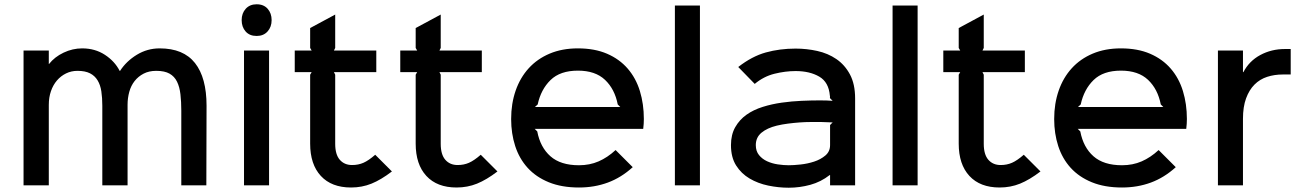

<svg xmlns="http://www.w3.org/2000/svg" viewBox="-20 -866 6070 897"><path d="M945 -372 944 0H827V-349Q827 -391 823 -425.5Q819 -460 807 -484.5Q795 -509 772 -522Q749 -535 710 -535Q676 -535 651 -522Q626 -509 609 -487.5Q592 -466 584 -437Q576 -408 576 -377V0H458V-372Q458 -409 453.5 -439Q449 -469 436 -490.5Q423 -512 400.5 -523.5Q378 -535 342 -535Q313 -535 288.5 -523Q264 -511 246 -490Q228 -469 218 -440Q208 -411 208 -376V0H90V-630H208V-567H209Q235 -600 277 -620Q319 -640 364 -640Q424 -640 470 -610Q516 -580 539 -535Q541 -535 541 -535Q570 -580 619 -610Q668 -640 726 -640Q837 -640 891 -571.5Q945 -503 945 -372Z M1249 -772Q1249 -740 1230 -719Q1211 -698 1179 -698Q1146 -698 1127.5 -719Q1109 -740 1109 -772Q1109 -804 1128 -825Q1147 -846 1179 -846Q1212 -846 1230.5 -825Q1249 -804 1249 -772ZM1237 0H1120V-630H1237Z M1811 -65Q1760 -26 1715.5 -8Q1671 10 1620 10Q1529 10 1479 -44Q1429 -98 1429 -195V-517L1436 -529H1357V-630H1436L1429 -642V-735L1546 -798V-642L1540 -630H1738V-529H1540L1546 -517V-194Q1546 -144 1567.5 -119.5Q1589 -95 1625 -95Q1654 -95 1678 -105.5Q1702 -116 1733 -143Z M2304 -65Q2253 -26 2208.5 -8Q2164 10 2113 10Q2022 10 1972 -44Q1922 -98 1922 -195V-517L1929 -529H1850V-630H1929L1922 -642V-735L2039 -798V-642L2033 -630H2231V-529H2033L2039 -517V-194Q2039 -144 2060.5 -119.5Q2082 -95 2118 -95Q2147 -95 2171 -105.5Q2195 -116 2226 -143Z M2988 -310Q2988 -288 2985 -264H2478L2490 -252Q2504 -178 2551.5 -136Q2599 -94 2685 -94Q2735 -94 2776.5 -112Q2818 -130 2856 -165L2936 -85Q2882 -36 2819.5 -13Q2757 10 2685 10Q2604 10 2544 -14.5Q2484 -39 2445 -82Q2406 -125 2387 -183.5Q2368 -242 2368 -310Q2368 -382 2389 -442.5Q2410 -503 2450 -547Q2490 -591 2548 -615.5Q2606 -640 2680 -640Q2758 -640 2816 -615Q2874 -590 2912.5 -545.5Q2951 -501 2969.5 -440.5Q2988 -380 2988 -310ZM2878 -366 2866 -378Q2852 -450 2806.5 -493Q2761 -536 2680 -536Q2597 -536 2552 -492Q2507 -448 2492 -378L2479 -366Z M3250 0H3133V-840H3250Z M3975 -406V0H3858V-48H3856Q3815 -16 3765.5 -2.5Q3716 11 3665 11Q3617 11 3569 1Q3521 -9 3482 -32Q3443 -55 3419 -93Q3395 -131 3395 -188Q3395 -237 3415 -272Q3435 -307 3467.5 -330Q3500 -353 3543 -366.5Q3586 -380 3632.5 -386.5Q3679 -393 3725 -395Q3771 -397 3811 -397Q3823 -397 3842 -396.5Q3861 -396 3870 -395L3858 -407Q3857 -409 3857.5 -413.5Q3858 -418 3857 -419Q3852 -482 3807.5 -508Q3763 -534 3697 -534Q3649 -534 3598.5 -521.5Q3548 -509 3506 -474L3429 -553Q3493 -603 3558 -621Q3623 -639 3697 -639Q3748 -639 3798 -628Q3848 -617 3887.5 -590Q3927 -563 3951 -518Q3975 -473 3975 -406ZM3870 -294Q3862 -294 3844.5 -295Q3827 -296 3816 -296Q3794 -296 3768.5 -296Q3743 -296 3716 -294Q3689 -292 3661.5 -288.5Q3634 -285 3609 -279Q3564 -268 3537.5 -246Q3511 -224 3511 -188Q3511 -160 3526 -141.5Q3541 -123 3564 -112.5Q3587 -102 3614 -98Q3641 -94 3665 -94Q3687 -94 3720 -97.5Q3753 -101 3783.5 -111Q3814 -121 3836 -139.5Q3858 -158 3858 -188V-282Z M4267 0H4150V-840H4267Z M4841 -65Q4790 -26 4745.5 -8Q4701 10 4650 10Q4559 10 4509 -44Q4459 -98 4459 -195V-517L4466 -529H4387V-630H4466L4459 -642V-735L4576 -798V-642L4570 -630H4768V-529H4570L4576 -517V-194Q4576 -144 4597.5 -119.5Q4619 -95 4655 -95Q4684 -95 4708 -105.5Q4732 -116 4763 -143Z M5525 -310Q5525 -288 5522 -264H5015L5027 -252Q5041 -178 5088.5 -136Q5136 -94 5222 -94Q5272 -94 5313.5 -112Q5355 -130 5393 -165L5473 -85Q5419 -36 5356.5 -13Q5294 10 5222 10Q5141 10 5081 -14.5Q5021 -39 4982 -82Q4943 -125 4924 -183.5Q4905 -242 4905 -310Q4905 -382 4926 -442.5Q4947 -503 4987 -547Q5027 -591 5085 -615.5Q5143 -640 5217 -640Q5295 -640 5353 -615Q5411 -590 5449.5 -545.5Q5488 -501 5506.5 -440.5Q5525 -380 5525 -310ZM5415 -366 5403 -378Q5389 -450 5343.5 -493Q5298 -536 5217 -536Q5134 -536 5089 -492Q5044 -448 5029 -378L5016 -366Z M6010 -518H5973Q5934 -518 5900 -507Q5866 -496 5841 -471Q5816 -446 5801.5 -406.5Q5787 -367 5787 -311V0H5670V-630H5787V-529H5789Q5816 -581 5868 -609Q5920 -637 5983 -637H6010Z"/></svg>

Font: TypoPRO Sinkin Sans
Style: 500 Medium
Weight: 500
Designer: Keith Bates
Foundry: K-Type
Version: Sinkin Sans (version 1.0)  by Keith Bates   •   © 2014   www